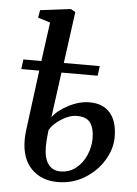

<svg xmlns="http://www.w3.org/2000/svg" viewBox="-56 -849 646 904"><g transform="rotate(5 266.5 -397.5)"><path d="M369 -376Q432 -376 466 -336.5Q500 -297 500 -223Q500 -167 467 -112.5Q434 -58 377 -23.5Q320 11 250 11Q174 11 126.5 -37Q79 -85 79 -174Q79 -195 82 -219L119 -504H34L40 -550H125L150 -734L92 -752L98 -788L242 -806L264 -793L231 -550H401L395 -504H224L195 -290Q218 -323 269 -349.5Q320 -376 369 -376ZM187 -229 184 -201Q183 -192 182 -180Q181 -168 181 -151Q181 -96 201.5 -68Q222 -40 259 -40Q301 -40 332.5 -65Q364 -90 380.5 -129Q397 -168 397 -208Q397 -254 379 -280.5Q361 -307 314 -307Q280 -307 241.5 -282.5Q203 -258 187 -229Z"/></g></svg>

Font: Koeln Type Serif
Style: Italic
Weight: 400
Italic angle: -8°
Designer: Eben Sorkin
Foundry: Eben Sorkin
Version: Version 2.002